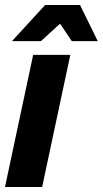

<svg xmlns="http://www.w3.org/2000/svg" viewBox="-40 -750 412 770"><path d="M-20 0 93 -530H242L129 0ZM8 -585 141 -730H247L235 -686L124 -585ZM248 -585 180 -686 175 -730H281L352 -585Z"/></svg>

Font: Radio Canada Big
Style: Bold Italic
Weight: 700
Italic angle: -12°
Designer: Étienne Aubert Bonn
Foundry: Coppers and Brasses
Version: Version 1.001